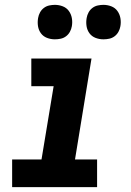

<svg xmlns="http://www.w3.org/2000/svg" viewBox="-20 -771 540 791"><path d="M30 0V-114H151L201 -416H109V-530H357L289 -114H380V0ZM406 -609Q389 -609 373.5 -615Q358 -621 348.5 -634Q339 -647 336.5 -663.5Q334 -680 337 -697Q339 -709 345 -720Q351 -731 361 -738.5Q371 -746 383 -748.5Q395 -751 406 -751Q423 -751 438.5 -745Q454 -739 463.5 -726Q473 -713 476 -696.5Q479 -680 476 -663Q474 -651 468 -640Q462 -629 452 -621.5Q442 -614 430 -611.5Q418 -609 406 -609ZM206 -609Q189 -609 173.5 -615Q158 -621 148.5 -634Q139 -647 136.5 -663.5Q134 -680 137 -697Q139 -709 145 -720Q151 -731 161 -738.5Q171 -746 183 -748.5Q195 -751 206 -751Q223 -751 238.5 -745Q254 -739 263.5 -726Q273 -713 276 -696.5Q279 -680 276 -663Q274 -651 268 -640Q262 -629 252 -621.5Q242 -614 230 -611.5Q218 -609 206 -609Z"/></svg>

Font: Iosevka Slab Heavy Oblique
Style: Regular
Weight: 900
Italic angle: -9°
Monospace: yes
Designer: Belleve Invis
Foundry: Belleve Invis
Version: Version 11.1.1; ttfautohint (v1.8.3)